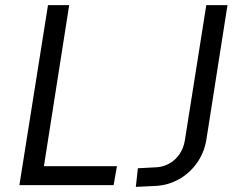

<svg xmlns="http://www.w3.org/2000/svg" viewBox="-20 -725 933 752"><path d="M56 0 168 -705H251L152 -74H438L425 0ZM512 7 520 -66 595 -70Q622 -72 645 -85.5Q668 -99 683.5 -122Q699 -145 704 -175L788 -705H871L788 -176Q779 -125 750.5 -85.5Q722 -46 681 -23Q640 0 593 3Z"/></svg>

Font: Nunito Sans 7pt Condensed
Style: Italic
Weight: 400
Width: 3
Italic angle: -9°
Designer: Vernon Adams
Foundry: Vernon Adams
Version: Version 3.101;gftools[0.9.27]